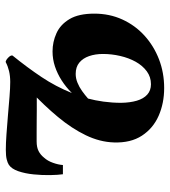

<svg xmlns="http://www.w3.org/2000/svg" viewBox="19 -606 598 676"><g transform="rotate(-90 318.0 -268.0)"><path d="M75 -345.5H42.5Q40 -362.5 39.5 -390.5Q39 -418.5 42 -448.5Q45 -478.5 53.2 -502.5Q61.5 -526.5 76 -536Q83 -540.5 95.2 -543.5Q107.5 -546.5 128.5 -546.5Q152 -546.5 183.8 -544.2Q215.5 -542 250 -539Q284.5 -536 315.5 -533.5Q346.5 -531 367.5 -531Q388.5 -531 406 -535.2Q423.5 -539.5 436.5 -546.5Q440 -548 446.2 -543.8Q452.5 -539.5 457 -533.8Q461.5 -528 460.5 -523Q418 -470.5 384.8 -420.8Q351.5 -371 328.5 -314Q349.5 -335 373 -350Q396.5 -365 422 -373.5Q447.5 -382 475 -382Q508.5 -382 539 -368.2Q569.5 -354.5 588.8 -322.2Q608 -290 608 -235Q608 -181.5 587.5 -136.5Q567 -91.5 530.8 -58.5Q494.5 -25.5 447.2 -7.2Q400 11 346 11Q292.5 11 248.2 -8.5Q204 -28 178.2 -67.5Q152.5 -107 154.5 -166Q156 -215.5 179.8 -264.8Q203.5 -314 244 -362.8Q284.5 -411.5 335 -459L325 -437.5Q317 -437.5 302 -437.5Q287 -437.5 268 -437.5Q249 -437.5 228.8 -437.8Q208.5 -438 190 -438Q171.5 -438 158 -438Q137.5 -438 124.2 -431.2Q111 -424.5 101 -412Q89.5 -399.5 82.8 -380.5Q76 -361.5 75 -345.5ZM359.5 -35.5Q385 -35.5 405 -50.2Q425 -65 438.5 -89.2Q452 -113.5 459 -143.8Q466 -174 466 -204.5Q466 -231.5 458.5 -253.2Q451 -275 435.5 -287.8Q420 -300.5 396 -300.5Q380 -300.5 364.8 -294.2Q349.5 -288 335.5 -278Q321.5 -268 309 -257Q302.5 -233 298.2 -202.5Q294 -172 294 -140.5Q294.5 -109 301.5 -85.2Q308.5 -61.5 323 -48.5Q337.5 -35.5 359.5 -35.5Z"/></g></svg>

Font: Merriweather 72pt ExtraBold
Style: Italic
Weight: 800
Italic angle: -7.8°
Version: Version 2.101